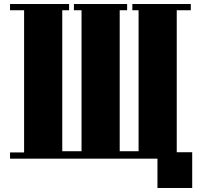

<svg xmlns="http://www.w3.org/2000/svg" viewBox="-20 -729 1002 956"><path d="M860 -678V29H937V207H764V61H30V30H100V-678H30V-709H324V-678H290V24H386V-678H348V-709H613V-678H576V24H670V-678H639V-709H930V-678Z"/></svg>

Font: Cafe24 ClassicType
Style: Regular
Weight: 400
Designer: Cafe24 thkim, hmlim, mnelim & 4IR
Foundry: Cafe24
Version: Version 1.000